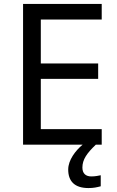

<svg xmlns="http://www.w3.org/2000/svg" viewBox="-20 -734 596 974"><path d="M398 116C398 75 421 43 466 0H496V-79H187V-334H478V-412H187V-635H496V-714H97V0H399C363 30 326 78 326 126C326 185 358 220 429 220C455 220 472 216 491 211V155C480 157 465 161 443 161C415 161 398 146 398 116Z"/></svg>

Font: Noto Sans Cuneiform
Style: Regular
Weight: 400
Designer: Monotype Design Team
Foundry: Monotype Imaging Inc.
Version: Version 2.001